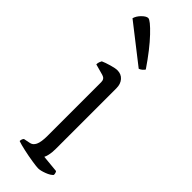

<svg xmlns="http://www.w3.org/2000/svg" viewBox="-249 -750 765 765"><g transform="rotate(45 134.0 -367.0)"><path d="M174 0Q165 0 139 -4Q113 -8 86 -14Q59 -20 45 -25Q45 -31 47 -36Q49 -41 52 -43L77 -48Q93 -50 101 -66.5Q109 -83 109 -118V-421Q109 -439 92 -444L45 -457Q45 -465 47.5 -471.5Q50 -478 52 -481Q65 -487 87.5 -493.5Q110 -500 121 -500Q143 -500 156 -485Q169 -470 169 -447V-105Q169 -83 165.5 -69Q162 -55 159 -50L232 -43Q234 -41 235.5 -36.5Q237 -32 237 -26Q229 -16 208 -8Q187 0 174 0ZM177 -564 17 -689Q22 -706 36.5 -720Q51 -734 61 -734Q73 -734 112.5 -692.5Q152 -651 199 -582Q197 -578 191 -572.5Q185 -567 177 -564Z"/></g></svg>

Font: Texturina 72pt ExtraLight
Style: Regular
Weight: 200
Designer: Guillermo Torres Carreño
Foundry: Omnibus-Type
Version: Version 1.002; ttfautohint (v1.8.3)